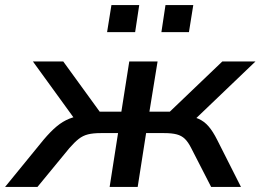

<svg xmlns="http://www.w3.org/2000/svg" viewBox="-59 -733 1022 753"><path d="M-39 0 112 -185Q140 -218 163.5 -237.5Q187 -257 213 -267.5Q239 -278 271 -281L247 -248L70 -492H189L332 -295H417L448 -492H559L527 -295H607L813 -492H943L688 -248L664 -280Q696 -277 718.5 -267.5Q741 -258 758.5 -238Q776 -218 793 -184L886 0H769L691 -152Q679 -176 666 -188.5Q653 -201 634 -206Q615 -211 585 -211H514L481 0H371L404 -211H336Q306 -211 286 -206Q266 -201 249.5 -188Q233 -175 213 -152L88 0ZM574 -607 590 -713H699L682 -607ZM361 -607 378 -713H487L471 -607Z"/></svg>

Font: Nunito Sans 10pt SemiExpanded SemiBold
Style: Italic
Weight: 600
Width: 6
Italic angle: -9°
Designer: Vernon Adams
Foundry: Vernon Adams
Version: Version 3.101;gftools[0.9.27]